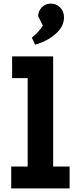

<svg xmlns="http://www.w3.org/2000/svg" viewBox="-20 -1042 433 1062"><path d="M156 -834Q195 -865 217 -900L191 -953Q191 -980 211 -1001Q231 -1022 261 -1022Q292 -1022 313 -1000.5Q334 -979 334 -946Q334 -895 287 -854Q240 -813 174 -795ZM42 -121H133V-610H47V-730H274V-121H365V0H42Z"/></svg>

Font: Secular One
Style: Regular
Weight: 400
Designer: Michal Sahar
Foundry: Hagilda
Version: Version 1.000